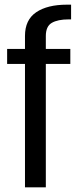

<svg xmlns="http://www.w3.org/2000/svg" viewBox="-20 -807 353 827"><path d="M87.6 0H177.4V-531.6H282.9V-596.2H177.4V-651.7Q177.4 -693.7 203.2 -708.6Q229 -723.5 275.9 -723.5H286.2V-786.9H268.4Q184.4 -786.9 136 -754.3Q87.6 -721.6 87.6 -652.2V-596.2H10.7V-531.6H87.6Z"/></svg>

Font: Anybody Thin Condensed
Style: Regular
Weight: 100
Width: 3
Version: Version 1.113;gftools[0.9.25]